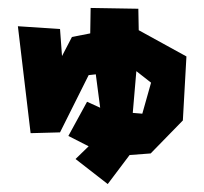

<svg xmlns="http://www.w3.org/2000/svg" viewBox="-20 -443 514 483"><path d="M314 -159 323 -264 360 -235 338 -157ZM25 -377 57 -108 131 -110 203 -254 221 -256 232 -172 199 -187 152 -101 203 -75 170 -43 251 20 306 -53 359 -57 440 -140 449 -301 329 -367 328 -421 208 -423 207 -359 161 -350 136 -302 131 -370Z"/></svg>

Font: Super Mario
Style: Regular
Weight: 400
Version: Version 1.0